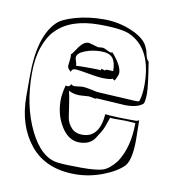

<svg xmlns="http://www.w3.org/2000/svg" viewBox="-65 -571 575 641"><g transform="rotate(10 222.0 -250.0)"><path d="M254 -247 232 -251 201 -249Q180 -249 163 -258Q167 -244 171 -215.5Q175 -187 178 -169Q181 -151 194.5 -136Q208 -121 232 -121Q290 -121 296 -202Q324 -198 398 -198Q407 -198 411 -202L412 -135Q412 -69 393 -46Q370 -22 324 -4.5Q278 13 231 13Q131 13 78.5 -51.5Q26 -116 26 -215V-286Q26 -418 81 -472Q97 -488 141 -500.5Q185 -513 237 -513Q289 -513 335 -492.5Q381 -472 391 -442Q394 -437 396 -427Q400 -405 408 -400Q421 -319 421 -295.5Q421 -272 417 -260Q400 -243 357 -243L259 -249ZM149 -273 157 -272Q162 -272 167 -281Q172 -276 178 -276L205 -279Q216 -279 236 -274.5Q256 -270 259 -270L385 -263Q398 -263 400 -264Q408 -286 408 -321Q408 -440 333 -478Q306 -493 225 -493Q126 -493 78 -442Q58 -422 44.5 -384Q31 -346 31 -294Q31 -184 71 -102.5Q111 -21 169 -15Q196 -12 248 -12Q300 -12 321 -19Q342 -26 365 -55Q400 -108 400 -190Q374 -192 366 -192H330Q321 -192 314 -193Q302 -156 295 -144.5Q288 -133 279 -119Q263 -94 226.5 -94Q190 -94 165.5 -133Q141 -172 141 -222Q141 -243 149 -273ZM233 -418 248 -419Q254 -419 264 -413.5Q274 -408 278.5 -408Q283 -408 284 -409Q318 -370 318 -345Q318 -340 313 -329Q308 -318 306.5 -318Q305 -318 300 -323Q293 -319 272.5 -319Q252 -319 217.5 -325.5Q183 -332 171.5 -332Q160 -332 158 -321Q157 -322 154 -325Q146 -331 146 -340L149 -368Q149 -377 148 -378Q154 -384 159 -392L170 -408Q184 -427 201 -427ZM277 -349 297 -348Q297 -377 286 -391.5Q275 -406 246 -406Q217 -406 191.5 -396Q166 -386 166 -371Q166 -367 169 -358.5Q172 -350 172 -344Q173 -345 209 -345Q245 -345 256 -344Q257 -345 257 -346Q256 -346 256 -347V-349Q269 -346 270 -345Q270 -349 277 -349Z"/></g></svg>

Font: Londrina Sketch
Style: Regular
Weight: 400
Designer: Marcelo Magalhaes
Foundry: Marcelo Magalhaes
Version: Version 1.001 2011